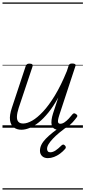

<svg xmlns="http://www.w3.org/2000/svg" viewBox="-20 -1026 686 1542"><path d="M152 16Q116 16 91 -2.5Q66 -21 60.5 -60.5Q55 -100 76 -162L186 -494Q191 -506 197 -510.5Q203 -515 217 -515Q233 -515 239 -509Q245 -503 241 -491L130 -159Q117 -118 116 -90Q115 -62 127.5 -48Q140 -34 166 -34Q198 -34 238.5 -57Q279 -80 325.5 -129.5Q372 -179 421 -259.5Q470 -340 517 -455L530 -495Q534 -508 540.5 -512Q547 -516 560 -516Q577 -516 583.5 -510.5Q590 -505 585 -493L456 -101Q448 -76 446 -61Q444 -46 448.5 -39Q453 -32 464 -32Q481 -32 498.5 -44Q516 -56 532.5 -73.5Q549 -91 562 -108Q569 -116 575.5 -116Q582 -116 590 -110Q600 -104 601 -97.5Q602 -91 597 -85Q585 -68 563.5 -44Q542 -20 513.5 -2Q485 16 452 16Q428 16 414 6.5Q400 -3 395.5 -20.5Q391 -38 394 -62.5Q397 -87 406 -115L448 -243Q409 -172 369 -122.5Q329 -73 290.5 -42.5Q252 -12 217 2Q182 16 152 16ZM364 244Q335 244 318 227.5Q301 211 301 185Q301 160 312.5 136.5Q324 113 347.5 88.5Q371 64 405 37Q439 10 484 -23L529 -22V-17Q490 12 458 38.5Q426 65 404 88.5Q382 112 370 132Q358 152 358 170Q358 181 364 189Q370 197 383 197Q404 197 425.5 183Q447 169 474 142Q478 137 486 135.5Q494 134 502 143Q508 149 508.5 155.5Q509 162 504 169Q485 191 462 208Q439 225 414 234.5Q389 244 364 244ZM0 486H646V496H0ZM0 -20H646V0H0ZM0 -505H646V-500H0ZM0 -1006H646V-996H0Z"/></svg>

Font: Playwrite CA Guides
Style: Regular
Weight: 400
Designer: Veronika Burian, José Scaglione
Foundry: TypeTogether
Version: Version 1.003